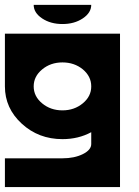

<svg xmlns="http://www.w3.org/2000/svg" viewBox="-20 -762 567 782"><path d="M351.6 -409.7V-410.6Q351.6 -450.7 317.4 -479.5Q282.7 -507.8 234.4 -507.8Q186 -507.8 151.6 -479.2Q117.2 -450.7 117.2 -410.2Q117.2 -369.6 151.6 -341.1Q186 -312.5 234.4 -312.5Q282.7 -312.5 317.4 -341.3Q351.6 -369.6 351.6 -409.7ZM468.8 0H0V-117.2H234.4Q282.7 -117.2 317.4 -134.3Q351.6 -151.4 351.6 -175.3V-223.6Q299.3 -195.3 234.4 -195.3Q137.2 -195.3 68.6 -258.3Q0 -321.3 0 -410.2V-625H468.8ZM351.6 -742.2Q351.6 -710 317.1 -687Q282.7 -664.1 234.4 -664.1Q186 -664.1 151.6 -687Q117.2 -710 117.2 -742.2Z"/></svg>

Font: Leporid
Style: Regular
Weight: 400
Designer: GGBotNet
Foundry: GGBotNet
Version: 1.00